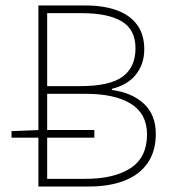

<svg xmlns="http://www.w3.org/2000/svg" viewBox="-20 -680 630 700"><path d="M120 0V-660H292Q358 -660 406 -642.5Q454 -625 480 -589.5Q506 -554 506 -500Q506 -448 476.5 -409.5Q447 -371 388 -356V-352Q462 -342 505 -301.5Q548 -261 548 -192Q548 -129 518.5 -86Q489 -43 434 -21.5Q379 0 304 0ZM152 -366H272Q380 -366 427 -400.5Q474 -435 474 -504Q474 -572 424 -602Q374 -632 278 -632H152ZM152 -28H292Q396 -28 456 -67Q516 -106 516 -190Q516 -265 457.5 -301.5Q399 -338 292 -338H152ZM22 -178V-202L121 -206H324V-178Z"/></svg>

Font: SourceSans3VF
Style: Regular
Weight: 200
Designer: Paul D. Hunt
Foundry: Adobe
Version: Version 3.052;hotconv 1.1.0;makeotfexe 2.6.0